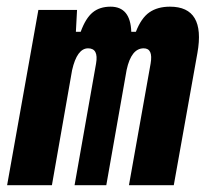

<svg xmlns="http://www.w3.org/2000/svg" viewBox="-20 -547 626 567"><path d="M207.5 -517.6 204.1 -453.1H218.3Q232.9 -493.2 253.7 -510.3Q274.4 -527.3 306.6 -527.3Q365.2 -527.3 367.7 -453.1H381.3Q397 -493.7 421.1 -510.5Q445.3 -527.3 481.9 -527.3Q587.4 -527.3 563 -390.6L493.2 0H360.8L424.8 -359.4Q432.6 -404.3 404.3 -404.3Q367.7 -404.3 354 -340.8L293.9 0H200.2L263.7 -359.4Q271.5 -404.3 240.2 -404.3Q207.5 -404.3 192.9 -339.8L133.3 0H1L93.3 -517.6Z"/></svg>

Font: Cascadia Mono
Style: Bold Italic
Weight: 700
Italic angle: -10°
Monospace: yes
Designer: Aaron Bell
Foundry: Saja Typeworks
Version: Version 2404.023; ttfautohint (v1.8.4)